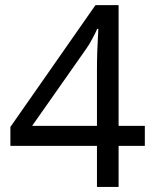

<svg xmlns="http://www.w3.org/2000/svg" viewBox="-20 -738 612 758"><path d="M551.8 -162.1H448.2V0H362.8V-162.1H21V-236.8L356.9 -717.8H448.2V-241.2H551.8ZM362.8 -241.2V-465.8Q362.8 -532.7 368.2 -624H363.8Q358.4 -611.3 345 -585.9Q331.5 -560.5 320.8 -545.9L106.9 -241.2Z"/></svg>

Font: NotoPenekeko
Style: Regular
Weight: 400
Designer: Monotype Design team
Foundry: Monotype Imaging Inc.
Version: Version 1.04